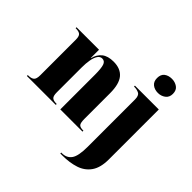

<svg xmlns="http://www.w3.org/2000/svg" viewBox="-241 -1007 1479 1479"><g transform="rotate(45 498.5 -267.5)"><path d="M819 -621Q782 -621 757.5 -640.5Q733 -660 733 -698Q733 -738 757.5 -756.5Q782 -775 819 -775Q853 -775 879.5 -756.5Q906 -738 906 -698Q906 -660 879.5 -640.5Q853 -621 819 -621ZM617 240V230H624Q676 230 703 192.5Q730 155 730 55V-461Q730 -503 708.5 -514.5Q687 -526 658 -526H654V-536H914V8Q914 97 878.5 148Q843 199 781 219.5Q719 240 639 240ZM13 0V-10H17Q50 -10 66 -23Q82 -36 82 -77V-463Q82 -502 67.5 -514Q53 -526 22 -526H18V-536H263V-446H265Q277 -496 311.5 -523.5Q346 -551 408 -551Q483 -551 521.5 -505.5Q560 -460 560 -359V-80Q560 -36 571.5 -23Q583 -10 615 -10H619V0H377V-378Q377 -446 367 -476Q357 -506 329 -506Q306 -506 292 -484.5Q278 -463 271.5 -426.5Q265 -390 265 -346V-74Q265 -35 278.5 -22.5Q292 -10 324 -10H328V0Z"/></g></svg>

Font: Noto Serif Display SemiCondensed Black
Style: Regular
Weight: 900
Width: 4
Designer: Monotype Design Team
Foundry: Monotype Imaging Inc.
Version: Version 2.009